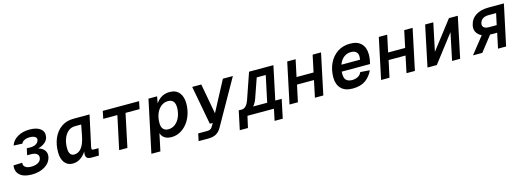

<svg xmlns="http://www.w3.org/2000/svg" viewBox="-2 -1413 6604 2430"><g transform="rotate(-15 3300.0 -197.5)"><path d="M243 12Q140 12 88 -34.5Q36 -81 49 -160L163 -164Q158 -128 184.5 -107Q211 -86 262 -86Q315 -86 350.5 -105.5Q386 -125 393 -159Q402 -196 375.5 -218Q349 -240 297 -239H248L267 -326L315 -325Q359 -325 388.5 -343Q418 -361 425 -392Q431 -419 407 -435Q383 -451 338 -451Q296 -451 266.5 -436Q237 -421 229 -397L115 -402Q136 -468 202.5 -507Q269 -546 361 -546Q457 -546 505 -506Q553 -466 539 -398Q531 -359 495.5 -329.5Q460 -300 406 -287Q461 -271 487 -234.5Q513 -198 503 -149Q487 -75 416.5 -31.5Q346 12 243 12Z M779 12Q713 12 674.5 -38Q636 -88 636 -175Q636 -277 671.5 -358Q707 -439 774 -486.5Q841 -534 935 -534H1145L1068 -178Q1063 -157 1059 -139Q1055 -121 1055 -110Q1055 -92 1080 -92H1144L1124 0H1026Q987 0 970.5 -15Q954 -30 954 -63Q954 -77 959 -99Q927 -49 882 -18.5Q837 12 779 12ZM827 -94Q885 -94 924 -144.5Q963 -195 983 -299L1010 -438H930Q876 -438 838 -405.5Q800 -373 779.5 -318.5Q759 -264 759 -196Q759 -144 776.5 -119Q794 -94 827 -94Z M1390 0 1483 -435H1298L1318 -534H1794L1774 -435H1590L1498 0Z M1772 150 1917 -534H2030L2014 -446Q2082 -546 2196 -546Q2278 -546 2321 -493.5Q2364 -441 2364 -353Q2364 -275 2341.5 -208.5Q2319 -142 2279 -92.5Q2239 -43 2187 -15.5Q2135 12 2076 12Q1966 12 1938 -76L1890 150ZM2059 -94Q2113 -94 2153 -126Q2193 -158 2215 -211.5Q2237 -265 2238 -329Q2239 -440 2146 -440Q2096 -440 2056.5 -409.5Q2017 -379 1994 -324.5Q1971 -270 1971 -198Q1971 -146 1995 -120Q2019 -94 2059 -94Z M2391 150 2411 54H2528Q2554 54 2569.5 46Q2585 38 2597 18L2623 -26H2585L2490 -534H2609L2682 -137L2892 -534H3023L2690 55Q2661 106 2620 128Q2579 150 2520 150Z M2962 0 2982 -95H3022Q3083 -95 3118 -195L3235 -534H3554L3461 -95H3545L3493 151H3386L3418 0H3071L3037 151H2930L2962 0ZM3223 -189Q3204 -132 3171 -95H3355L3428 -439H3310Z M3622 0 3735 -534H3845L3798 -313H4021L4068 -534H4178L4065 0H3955L4001 -219H3779L3732 0Z M4448 12Q4349 12 4297.5 -41.5Q4246 -95 4246 -186Q4246 -288 4284.5 -369.5Q4323 -451 4393.5 -498.5Q4464 -546 4561 -546Q4656 -546 4706 -495Q4756 -444 4756 -353Q4756 -321 4751 -289Q4746 -257 4739 -231H4368Q4367 -215 4367 -199Q4367 -141 4394.5 -117.5Q4422 -94 4469 -94Q4512 -94 4545.5 -112Q4579 -130 4593 -165L4716 -156Q4682 -80 4618 -34Q4554 12 4448 12ZM4543 -440Q4489 -440 4448 -407Q4407 -374 4387 -317H4631Q4632 -326 4633.5 -335Q4635 -344 4635 -359Q4635 -397 4612 -418.5Q4589 -440 4543 -440Z M4822 0 4935 -534H5045L4998 -313H5221L5268 -534H5378L5265 0H5155L5201 -219H4979L4932 0Z M5430 0 5542 -534H5649L5572 -168L5854 -534H5970L5858 0H5752L5827 -358L5552 0Z M6026 0 6199 -218Q6151 -241 6130.5 -280Q6110 -319 6121 -368Q6138 -448 6203.5 -491Q6269 -534 6373 -534H6574L6460 0H6354L6396 -198H6303L6148 0ZM6316 -292H6415L6447 -441H6348Q6301 -441 6271.5 -421Q6242 -401 6234 -366Q6226 -330 6247.5 -311Q6269 -292 6316 -292Z"/></g></svg>

Font: Geist Mono SemiBold
Style: Italic
Weight: 600
Italic angle: -12°
Monospace: yes
Designer: Basement.studio, Andrés Briganti, Mateo Zaragoza
Foundry: Basement.studio, Vercel, Andrés Briganti, Guido Ferreyra, Mateo Zaragoza
Version: Version 1.500; ttfautohint (v1.8.4.7-5d5b)